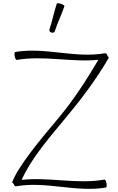

<svg xmlns="http://www.w3.org/2000/svg" viewBox="-20 -1151 742 1204"><path d="M323 -954C341 -1008 366 -1059 384 -1112C385 -1116 376 -1123 362 -1127C349 -1132 338 -1132 336 -1128C318 -1074 308 -1019 290 -966C288 -958 293 -950 302 -947C311 -944 321 -947 323 -954ZM83 17C269 -16 458 57 644 25C649 24 650 12 648 -1C645 -15 640 -25 636 -25C464 6 288 -42 116 -23C170 -147 278 -275 373 -389C479 -515 579 -645 662 -788C663 -790 660 -795 654 -800V-802C652 -812 645 -819 637 -817C451 -784 262 -857 76 -825C71 -824 70 -812 72 -799C75 -785 80 -775 84 -775C254 -805 427 -759 597 -776C522 -649 442 -525 347 -411C239 -283 93 -109 57 -9C56 -6 59 -2 66 2C68 12 75 19 83 17Z"/></svg>

Font: Nupuram Thin
Style: Regular
Weight: 100
Designer: Santhosh Thottingal (santhosh.thottingal@gmail.com)
Foundry: SMC
Version: Version 1.000